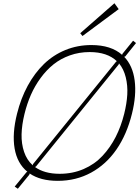

<svg xmlns="http://www.w3.org/2000/svg" viewBox="-20 -1095 851 1173"><path d="M689 -717.8 693.8 -721.2Q635.3 -776.9 527.8 -776.9Q463.4 -776.9 406.7 -756.6Q350.1 -736.3 306.9 -701.7Q263.7 -667 228.3 -618.7Q192.9 -570.3 168.9 -515.9Q145 -461.4 129.9 -399.9Q113.3 -332.5 111.8 -274.7Q110.4 -216.8 127.2 -167Q144 -117.2 180.2 -85L181.2 -91.8ZM738.8 -399.9Q754.4 -462.4 757.6 -517.3Q760.7 -572.3 748.3 -622.8Q735.8 -673.3 707 -708L705.1 -701.2L199.2 -77.1L192.9 -75.2Q251 -33.2 344.2 -33.2Q423.8 -33.2 491 -62.3Q558.1 -91.3 606 -142.6Q653.8 -193.8 686.8 -258.5Q719.7 -323.2 738.8 -399.9ZM786.1 -399.9Q754.9 -273.9 691.9 -182.4Q628.9 -90.8 536.9 -40.5Q444.8 9.8 333 9.8Q226.6 9.8 161.1 -35.2L159.2 -27.8L88.9 58.1L69.8 44.9L141.1 -42L147 -45.9Q85 -96.7 69.3 -187.7Q53.7 -278.8 84 -399.9Q107.4 -494.1 149.4 -571.3Q191.4 -648.4 248.5 -703.9Q305.7 -759.3 379.9 -789.6Q454.1 -819.8 538.1 -819.8Q658.7 -819.8 726.1 -759.8L728 -766.1L793 -846.2L811 -832L745.1 -750L738.8 -748Q791 -693.8 802.7 -603.5Q814.5 -513.2 786.1 -399.9ZM679.2 -1075.2 705.1 -1039.1 483.9 -875 470.2 -892.1Z"/></svg>

Font: Sinkin Sans 200 X Light Italic
Style: Regular
Weight: 200
Italic angle: -112°
Designer: Keith Bates
Foundry: K-Type
Version: Sinkin Sans (version 1.0)  by Keith Bates   •   © 2014   www